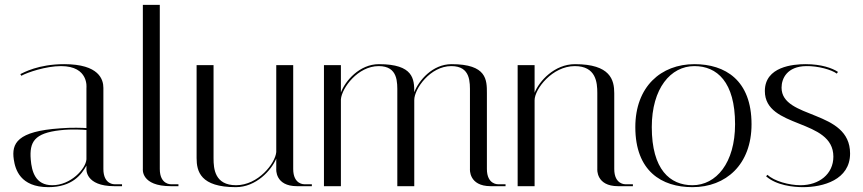

<svg xmlns="http://www.w3.org/2000/svg" viewBox="-20 -769 3566 793"><path d="M453 0H484V-8H453C453 -8 407 -6 407 -71V-406C407 -440 390 -504 245 -504C138 -504 77 -469 64 -463L68 -456C93 -470 170 -496 232 -496C348 -496 337 -406 337 -406V-240C325 -241 274 -243 229 -239C51 -227 27 -177 37 -110C43 -70 63 4 180 4C279 4 317 -49 337 -85V-71C337 -71 331 0 453 0ZM196 -4C126 -4 111 -61 107 -110C101 -183 122 -219 228 -231C278 -237 325 -233 337 -232V-111C334 -71 272 -4 196 -4Z M686 0H717V-8H686C686 -8 640 -6 640 -71V-749H570V-71C570 -71 561 0 686 0Z M862 -115V-500H792V-116C792 -61 808 4 954 4C1038 4 1101 -66 1121 -114V-71C1121 -71 1115 0 1207 0H1268V-8H1237C1237 -8 1191 -6 1191 -71V-500H1121V-141C1117 -94 1046 -4 955 -4C867 -4 862 -72 862 -115Z M1921 -385V-71C1921 -71 1915 0 2007 0H2068V-8H2037C2037 -8 1991 -6 1991 -71V-384C1991 -439 1991 -504 1845 -504C1766 -504 1709 -436 1691 -388C1691 -442 1688 -504 1545 -504C1465 -504 1406 -435 1388 -387V-500H1318V0H1388V-359C1392 -406 1458 -496 1544 -496C1625 -496 1621 -428 1621 -385V0H1691V-356C1691 -402 1757 -496 1844 -496C1925 -496 1921 -428 1921 -385Z M2533 0H2594V-8H2563C2563 -8 2517 -6 2517 -71V-384C2517 -439 2501 -504 2355 -504C2270 -504 2207 -434 2188 -386V-500H2118V0H2188V-355C2188 -401 2261 -496 2354 -496C2442 -496 2447 -428 2447 -385V-71C2447 -71 2441 0 2533 0Z M2604 -244C2604 -62 2713 4 2840 4C2978 4 3084 -89 3084 -256C3084 -438 2975 -504 2848 -504C2710 -504 2604 -411 2604 -244ZM2672 -244C2672 -404 2750 -496 2848 -496C2941 -496 3016 -431 3016 -256C3016 -96 2938 -4 2840 -4C2747 -4 2672 -69 2672 -244Z M3441 -472C3417 -488 3372 -504 3307 -504C3256 -504 3139 -494 3139 -393C3139 -236 3422 -281 3422 -122C3422 -50 3363 -4 3286 -4C3239 -4 3177 -21 3150 -47L3144 -41C3187 -3 3257 4 3297 4C3379 4 3491 -26 3491 -135C3491 -318 3208 -275 3208 -407C3208 -445 3231 -495 3310 -496C3358 -497 3415 -481 3436 -465L3441 -472Z"/></svg>

Font: Italiana
Style: Regular
Weight: 400
Designer: Santiago Orozco
Foundry: Santiago Orozco
Version: Version 1.000;PS 001.001;hotconv 1.0.56